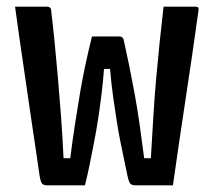

<svg xmlns="http://www.w3.org/2000/svg" viewBox="-20 -554 640 574"><path d="M255 -445H337Q340 -445 342.5 -444Q345 -443 347 -440.5Q349 -438 350 -434Q358 -398 366 -359Q374 -320 382 -276.5Q390 -233 397 -184.5Q404 -136 411 -81H431Q435 -147 438.5 -206Q442 -265 447 -321Q452 -377 457.5 -429.5Q463 -482 469 -534Q485 -534 500.5 -534Q516 -534 532 -534Q548 -534 564 -534Q568 -534 570.5 -533Q573 -532 573.5 -529Q574 -526 573 -520Q565 -461 555.5 -396.5Q546 -332 536 -265.5Q526 -199 516 -132Q506 -65 497 0Q482 0 467.5 0Q453 0 438.5 0Q424 0 410.5 0Q397 0 385 0Q374 0 369.5 -5Q365 -10 361 -29Q356 -54 350.5 -79.5Q345 -105 339.5 -132.5Q334 -160 329 -192Q324 -224 318.5 -262.5Q313 -301 309 -348H291Q288 -309 284 -276Q280 -243 276 -215.5Q272 -188 267.5 -162.5Q263 -137 258 -112Q253 -87 247.5 -59.5Q242 -32 234 0Q215 0 194.5 0Q174 0 155 0Q136 0 121 0Q110 0 105.5 -5.5Q101 -11 98 -31Q93 -68 86 -113.5Q79 -159 71.5 -211Q64 -263 56 -317.5Q48 -372 40 -427Q32 -482 25 -534Q40 -534 56 -534Q72 -534 88.5 -534Q105 -534 121 -534Q125 -534 127.5 -532.5Q130 -531 131.5 -529Q133 -527 133 -522Q138 -481 143 -430.5Q148 -380 153 -323Q158 -266 162.5 -205Q167 -144 170 -81H190Q197 -136 204.5 -184.5Q212 -233 219.5 -277.5Q227 -322 236 -363.5Q245 -405 255 -445Z"/></svg>

Font: Recursive Monospace Medium
Style: Regular
Weight: 500
Version: Version 1.047